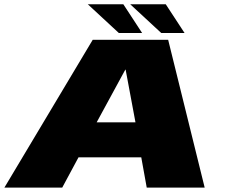

<svg xmlns="http://www.w3.org/2000/svg" viewBox="-35 -858 1046 878"><path d="M-15 0H249.5L324 -138.5H611L636 0H901L734 -676H389ZM407 -298.5 538 -539.5H539.5L584.5 -298.5ZM702.5 -707H809L723 -838.5H560.5ZM508.5 -707H615L529 -838.5H366.5Z"/></svg>

Font: Anybody Expanded Black
Style: Italic
Weight: 900
Width: 7
Italic angle: -10°
Version: Version 1.113;gftools[0.9.25]